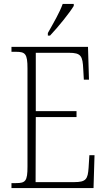

<svg xmlns="http://www.w3.org/2000/svg" viewBox="-20 -951 540 971"><path d="M222 -784V-771H233C274 -814 332 -886 353 -921V-931H297C281 -886 251 -836 222 -784ZM38 0H453L458 -166H432L428 -102C424 -46 416 -30 356 -30H160L161 -359H367V-389H161V-684H329C390 -684 398 -668 401 -601L404 -548H430L425 -714H38V-689H61C108 -689 119 -679 119 -605V-108C119 -35 109 -25 61 -25H38Z"/></svg>

Font: Noto Serif Thai Condensed ExtraLight
Style: Regular
Weight: 200
Width: 3
Designer: Monotype Design Team
Foundry: Monotype Imaging Inc.
Version: Version 2.002